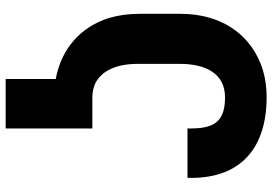

<svg xmlns="http://www.w3.org/2000/svg" viewBox="-158 -602 937 660"><g transform="rotate(90 310.0 -272.5)"><path d="M28 -284C28 -245 33 -210 43 -177C73 -84 145 -16 252 4V176H422V-122H315C296 -122 279 -126 265 -133C222 -156 200 -207 200 -279V-422C200 -510 232 -578 315 -578C394 -578 422 -545 422 -462V-449H592V-462C592 -635 486 -721 315 -721C272 -721 232 -714 196 -699C94 -657 28 -561 28 -425Z"/></g></svg>

Font: Asimov Pro
Style: Ult
Weight: 900
Designer: Google
Version: Version 2.000980; 2014